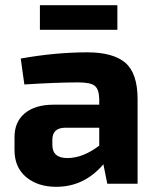

<svg xmlns="http://www.w3.org/2000/svg" viewBox="-20 -709 607 741"><path d="M433 -594H134V-689H433ZM74 -383 60 -483Q193 -507 317 -507Q417 -507 464 -466.5Q511 -426 511 -326V0H394L379 -75Q305 12 197 12Q126 12 81 -25.5Q36 -63 36 -130V-180Q36 -239 76 -272Q116 -305 187 -305H363V-327Q362 -365 345.5 -378Q329 -391 282 -391Q200 -391 74 -383ZM182 -169V-150Q182 -99 240 -99Q300 -99 363 -147V-216H230Q182 -215 182 -169Z"/></svg>

Font: Exo 2.0
Style: Bold
Weight: 700
Designer: Natanael Gama
Version: Version 1.001;PS 001.001;hotconv 1.0.70;makeotf.lib2.5.58329